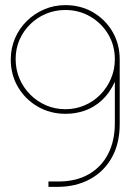

<svg xmlns="http://www.w3.org/2000/svg" viewBox="-20 -728 521 749"><path d="M235 -708Q191 -708 152.5 -691.5Q114 -675 84.5 -646Q55 -617 38.5 -578.5Q22 -540 22 -496Q22 -436 50.5 -388Q79 -340 127.5 -312Q176 -284 236 -284Q275 -284 311 -296.5Q347 -309 377.5 -337Q408 -365 428 -409V-247Q428 -180 402.5 -129Q377 -78 327.5 -49Q278 -20 207 -20H169V1H204Q275 1 330 -28.5Q385 -58 416 -113Q447 -168 447 -244V-496Q447 -556 419 -604Q391 -652 343 -680Q295 -708 235 -708ZM235 -689Q288 -689 332 -663.5Q376 -638 402 -594.5Q428 -551 428 -497Q428 -457 413 -421.5Q398 -386 371.5 -359Q345 -332 310 -317Q275 -302 235 -302Q195 -302 160 -317Q125 -332 98 -359Q71 -386 56 -421.5Q41 -457 41 -498Q41 -538 56 -572.5Q71 -607 98 -633.5Q125 -660 160 -674.5Q195 -689 235 -689Z"/></svg>

Font: Advent Pro Thin
Style: Regular
Weight: 250
Version: Version 3.000